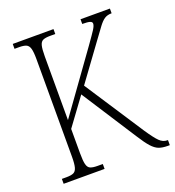

<svg xmlns="http://www.w3.org/2000/svg" viewBox="-130 -817 840 921"><g transform="rotate(-20 290.0 -357.0)"><path d="M38 0V-25H61Q85 -25 97.5 -30.5Q110 -36 115 -54Q120 -72 120 -108V-607Q120 -643 115 -660.5Q110 -678 97.5 -683.5Q85 -689 62 -689H38V-714H246V-689H220Q196 -689 183.5 -683.5Q171 -678 166.5 -660Q162 -642 162 -606V-280L379 -582Q411 -627 422.5 -645Q434 -663 434 -674Q434 -683 422.5 -686.5Q411 -690 384 -690V-714H534V-690Q512 -690 497.5 -680.5Q483 -671 467 -649.5Q451 -628 424 -591L291 -409L487 -109Q519 -61 537 -43.5Q555 -26 576 -26H580V0H570Q542 0 524 -7Q506 -14 488 -34Q470 -54 444 -95L264 -374L162 -235V-111Q162 -73 166.5 -54.5Q171 -36 183.5 -30.5Q196 -25 220 -25H247V0Z"/></g></svg>

Font: Noto Serif Bengali Condensed ExtraLight
Style: Regular
Weight: 200
Width: 3
Designer: Juan Bruce, Universal Thirst, Indian Type Foundry and the Monotype Design Team.
Foundry: Monotype Imaging Inc.
Version: Version 2.003; ttfautohint (v1.8.4.7-5d5b)